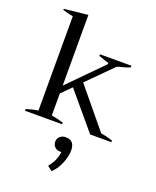

<svg xmlns="http://www.w3.org/2000/svg" viewBox="-179 -810 988 1215"><g transform="rotate(20 315.0 -202.5)"><path d="M613 -11C585 -20 559 -27 534 -30C534 -30 316 -294 316 -294C316 -294 480 -459 480 -459C483 -461 495 -465 516 -470C543 -477 560 -483 567 -487C567 -487 567 -498 567 -498C567 -498 355 -498 355 -498C355 -498 355 -487 355 -487C360 -485 367 -483 376 -480C385 -477 393 -474 398 -472C409 -469 417 -467 424 -464C424 -461 423 -459 422 -456C422 -454 420 -452 417 -450C417 -450 201 -231 201 -231C201 -231 201 -707 201 -707C201 -707 41 -690 41 -690C41 -690 41 -683 41 -683C60 -676 83 -670 111 -665C111 -665 111 -30 111 -30C87 -27 60 -21 31 -11C31 -11 31 0 31 0C31 0 281 0 281 0C281 0 281 -11 281 -11C256 -19 230 -25 201 -30C201 -30 201 -178 201 -178C201 -178 266 -243 266 -243C266 -243 470 0 470 0C470 0 613 0 613 0C613 0 613 -11 613 -11ZM378 87C368 75 353 69 332 69C317 69 305 73 294 82C283 91 278 103 278 118C278 133 283 144 292 153C301 162 313 167 327 167C332 167 335 167 337 166C335 186 330 206 321 225C312 245 301 262 288 277C288 277 320 302 320 302C341 283 358 257 372 225C385 193 392 163 392 135C392 115 387 99 378 87Z"/></g></svg>

Font: BUSH 25 TRIRONG
Style: Regular
Weight: 400
Designer: Katatrad Team
Foundry: CadsonDemak